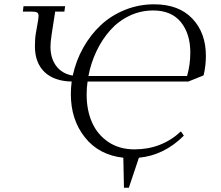

<svg xmlns="http://www.w3.org/2000/svg" viewBox="-20 -731 1034 897"><path d="M86.9 -676.8 89.8 -702.1H284.2L280.8 -676.8H237.8L221.2 -569.8Q215.8 -532.7 215.8 -513.2Q215.8 -458 243.2 -422.1Q270.5 -386.2 319.8 -377.9Q335 -447.8 369.1 -508.5Q403.3 -569.3 451.7 -614.3Q500 -659.2 564.5 -685.1Q628.9 -710.9 700.2 -710.9Q814.9 -710.9 878.4 -644.3Q941.9 -577.6 941.9 -470.2Q941.9 -423.3 931.2 -378.9L859.9 -350.1H389.2Q384.8 -323.2 384.8 -289.1Q384.8 -216.3 409.9 -159.2Q435.1 -102.1 486.3 -67.6Q537.6 -33.2 607.9 -33.2Q735.4 -33.2 825.2 -117.2L838.9 -97.2Q747.1 -5.4 628.9 5.9L582 146H559.1L556.2 5.9Q441.9 -6.8 376.5 -89.4Q311 -171.9 311 -291Q311 -320.8 314.9 -350.1Q232.4 -351.6 187.7 -394.8Q143.1 -438 143.1 -515.1Q143.1 -550.3 147.9 -578.1L158.2 -637.2Q160.2 -650.9 160.2 -655.8Q160.2 -668.5 153.3 -672.6Q146.5 -676.8 127.9 -676.8ZM393.1 -376H854Q869.1 -428.2 869.1 -485.8Q869.1 -573.2 825 -627.7Q780.8 -682.1 695.8 -682.1Q636.7 -682.1 584.7 -657.2Q532.7 -632.3 494.9 -589.6Q457 -546.9 430.9 -492.2Q404.8 -437.5 393.1 -376Z"/></svg>

Font: Dihjauti
Style: Italic
Weight: 400
Italic angle: -9°
Designer: T. Christopher White
Version: Version 3.0.0